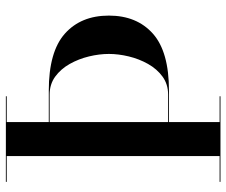

<svg xmlns="http://www.w3.org/2000/svg" viewBox="-80 -710 790 671"><g transform="rotate(-90 315.5 -375.0)"><path d="M15 -3H105V-747H15V-750H314V-747H224V-600H334Q469.8 -600 532.9 -543.8Q596 -487.5 596 -390Q596 -292.5 532.9 -236.2Q469.8 -180 334 -180H224V-3H314V0H15ZM320 -597H224V-183H320Q356 -183 382.7 -202.4Q409.4 -221.9 427 -253.1Q444.6 -284.4 453.3 -320.5Q462 -356.6 462 -390Q462 -423.4 453.3 -459.5Q444.6 -495.6 427 -526.9Q409.4 -558.1 382.7 -577.6Q356 -597 320 -597Z"/></g></svg>

Font: Bodoni* 72 Medium
Style: Regular
Weight: 500
Version: Version 1.002; ttfautohint (v0.97) -l 8 -r 50 -G 200 -x 14 -